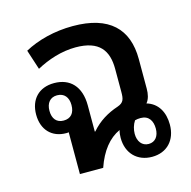

<svg xmlns="http://www.w3.org/2000/svg" viewBox="-89 -653 745 749"><g transform="rotate(-15 283.5 -278.5)"><path d="M535 -96C535 -146 513 -186 468 -199C480 -213 484 -234 484 -254V-374C484 -496 415 -565 268 -565C194 -565 125 -547 72 -518L98 -438C144 -463 200 -482 257 -482C353 -482 385 -435 385 -361V-268C385 -239 382 -225 356 -216C314 -202 277 -180 247 -145H245V-251C245 -328 204 -369 140 -369C78 -369 41 -329 41 -268C41 -207 78 -168 136 -168C139 -168 143 -168 146 -169V0H240C262 -64 296 -106 340 -126C337 -116 336 -105 336 -95C336 -32 377 8 436 8C496 8 535 -33 535 -96ZM139 -218C111 -218 95 -237 95 -269C95 -300 111 -320 139 -320C168 -320 184 -300 184 -269C184 -236 168 -218 139 -218ZM436 -44C409 -44 393 -66 393 -96C393 -113 398 -132 408 -147C414 -149 423 -150 431 -150C464 -150 478 -126 478 -95C478 -65 463 -44 436 -44Z"/></g></svg>

Font: Noto Sans Thai Looped SemiCondensed Medium
Style: Regular
Weight: 500
Width: 4
Designer: Sasikarn Vongin, Ben Mitchell
Foundry: The Fontpad Ltd
Version: Version 1.001